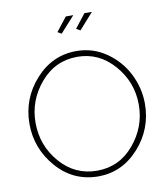

<svg xmlns="http://www.w3.org/2000/svg" viewBox="-98 -1000 950 1086"><g transform="rotate(-10 377.5 -456.5)"><path d="M314 -826 292 -839 354 -918H397ZM422 -826 399 -839 461 -918H504ZM46 -355Q46 -499 142.5 -607Q239 -715 378 -715Q473 -715 550 -661.5Q627 -608 668 -526Q709 -444 709 -355Q709 -210 612.5 -102.5Q516 5 378 5Q235 4 140.5 -104.5Q46 -213 46 -355ZM378 -28Q506 -28 590 -128Q674 -228 674 -355Q674 -485 588 -583.5Q502 -682 378 -682Q250 -682 165.5 -582.5Q81 -483 81 -355Q81 -224 166 -126Q251 -28 378 -28Z"/></g></svg>

Font: Raleway-v4020 ExtraLight
Style: Regular
Weight: 275
Designer: Matt McInerney, Pablo Impallari, Rodrigo Fuenzalida
Foundry: Matt McInerney, Pablo Impallari, Rodrigo Fuenzalida
Version: Version 4.020;PS 004.020;hotconv 1.0.88;makeotf.lib2.5.64775